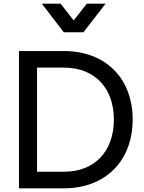

<svg xmlns="http://www.w3.org/2000/svg" viewBox="-20 -1022 781 1042"><path d="M83 0H327C553 0 700 -150 700 -373C700 -597 553 -745 327 -745H83ZM181 -90V-655H328C492 -655 598 -546 598 -373C598 -200 493 -90 328 -90ZM207 -1002 326 -847H433L553 -1002H451L380 -911L309 -1002Z"/></svg>

Font: Mluvka Medium
Style: Regular
Weight: 500
Designer: Modified by Jiří Krblich, Original typeface by Gumpita Rahayu
Foundry: Gumpita Rahayu & Jiří Krblich
Version: Version 2.000;Glyphs 3.1.1 (3134)